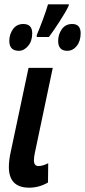

<svg xmlns="http://www.w3.org/2000/svg" viewBox="-20 -858 393 888"><path d="M206 -687Q224 -710 254.5 -757Q285 -804 297 -830L299 -838H202Q196 -815 178.5 -768Q161 -721 150 -696V-687ZM129 -704Q129 -747 88 -747Q57 -747 40 -723Q23 -699 23 -669Q23 -623 67 -623Q91 -623 110 -645.5Q129 -668 129 -704ZM353 -704Q353 -747 314 -747Q283 -747 266 -723Q249 -699 249 -669Q249 -623 291 -623Q317 -623 335 -645.5Q353 -668 353 -704ZM202 -14 203 -103Q177 -90 158 -90Q137 -90 137 -116Q137 -125 138 -133Q139 -141 141 -150L224 -544H112L31 -162Q21 -118 21 -86Q21 10 115 10Q161 10 202 -14Z"/></svg>

Font: Noto Sans Display Condensed
Style: Bold Italic
Weight: 700
Width: 3
Designer: Monotype Design team
Foundry: Monotype Imaging Inc.
Version: 1.000